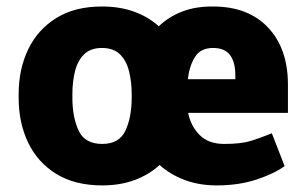

<svg xmlns="http://www.w3.org/2000/svg" viewBox="-20 -558 941 588"><path d="M37.1 -258.8V-269Q37.1 -346.2 66.4 -407Q95.7 -467.8 152.6 -502.9Q209.5 -538.1 292 -538.1Q347.2 -538.1 390.9 -522.2Q434.6 -506.3 466.3 -477.5Q496.1 -506.3 537.6 -522.5Q579.1 -538.6 632.3 -538.1Q740.2 -538.1 801 -473.6Q861.8 -409.2 861.8 -298.8V-212.4H556.2Q564 -172.4 591.1 -144.8Q618.2 -117.2 666.5 -117.2Q718.8 -117.2 749 -126.7Q779.3 -136.2 812.5 -149.9L851.6 -49.3Q820.3 -26.4 765.9 -8.3Q711.4 9.8 644 9.8Q589.8 9.8 545.7 -6.8Q501.5 -23.4 468.8 -52.7Q437 -23.4 392.8 -6.8Q348.6 9.8 293 9.8Q210 9.8 152.8 -25.1Q95.7 -60.1 66.4 -120.8Q37.1 -181.6 37.1 -258.8ZM632.3 -411.1Q594.7 -411.1 577.4 -384Q560.1 -356.9 555.2 -315.4H700.7V-328.1Q700.7 -367.2 684.6 -389.2Q668.5 -411.1 632.3 -411.1ZM201.7 -269V-258.8Q201.7 -199.2 220.7 -158.2Q239.7 -117.2 293 -117.2Q345.2 -117.2 364.3 -158.2Q383.3 -199.2 383.3 -258.8V-269Q383.3 -307.6 375.2 -339.8Q367.2 -372.1 347.4 -391.6Q327.6 -411.1 292 -411.1Q257.3 -411.1 237.5 -391.6Q217.8 -372.1 209.7 -339.8Q201.7 -307.6 201.7 -269Z"/></svg>

Font: Vazirmatn UI FD Black
Style: Regular
Weight: 900
Designer: Saber Rastikerdar
Foundry: Saber Rastikerdar
Version: Version 33.003